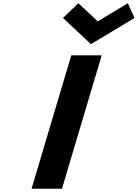

<svg xmlns="http://www.w3.org/2000/svg" viewBox="-20 -1167 851 1187"><path d="M464.5 -1147 369.4 -1056 542.2 -894 811.4 -1056 770.5 -1147 584.2 -1035ZM608.7 -825H420.7L175 0H363Z"/></svg>

Font: Hussar
Style: BdOblThree
Weight: 700
Foundry: Cannot Into Space Fonts
Version: Version 2.00